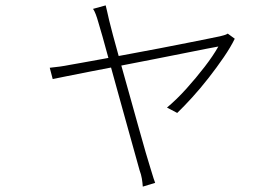

<svg xmlns="http://www.w3.org/2000/svg" viewBox="-20 -614 1040 714"><path d="M373 -594Q375 -585 378.5 -571Q382 -557 386 -538Q389 -525 400 -483.5Q411 -442 427 -385Q443 -328 460.5 -265.5Q478 -203 494 -145.5Q510 -88 522 -46.5Q534 -5 539 10Q542 19 545 29.5Q548 40 551 49Q554 58 557 66L511 80Q510 65 507.5 50Q505 35 499 19Q495 4 483 -38.5Q471 -81 455 -139Q439 -197 421.5 -259.5Q404 -322 388.5 -379Q373 -436 361.5 -477Q350 -518 346 -530Q341 -548 336 -561Q331 -574 326 -581ZM853 -470Q838 -439 812 -401Q786 -363 755.5 -324Q725 -285 694.5 -251.5Q664 -218 639 -194L601 -214Q637 -244 673 -284Q709 -324 741 -365.5Q773 -407 792 -441Q784 -440 749.5 -433Q715 -426 664 -416Q613 -406 553 -394Q493 -382 432.5 -370.5Q372 -359 318.5 -348.5Q265 -338 227.5 -330.5Q190 -323 176 -320L165 -362Q185 -364 203 -366.5Q221 -369 241 -373Q251 -375 283.5 -380.5Q316 -386 363.5 -395Q411 -404 465.5 -414Q520 -424 574.5 -434.5Q629 -445 676.5 -454.5Q724 -464 756.5 -470.5Q789 -477 798 -479Q805 -481 813 -483Q821 -485 827 -489Z"/></svg>

Font: Noto Sans KR ExtraLight
Style: Regular
Weight: 250
Designer: Ryoko NISHIZUKA  (kana, bopomofo & ideographs); Paul D. Hunt (Latin, Greek & Cyrillic); Sandoll Communications , Soo-you
Foundry: Adobe
Version: Version 2.004-H2;hotconv 1.0.118;makeotfexe 2.5.65603